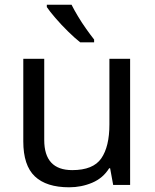

<svg xmlns="http://www.w3.org/2000/svg" viewBox="-20 -786 658 816"><path d="M533 -536V0H461L448 -71H444Q418 -29 372 -9.5Q326 10 274 10Q177 10 128 -36.5Q79 -83 79 -185V-536H168V-191Q168 -63 287 -63Q376 -63 410.5 -113Q445 -163 445 -257V-536ZM284 -766Q295 -744 311.5 -716.5Q328 -689 346.5 -663Q365 -637 380 -618V-606H321Q298 -624 269 -652.5Q240 -681 215.5 -709.5Q191 -738 179 -756V-766Z"/></svg>

Font: Noto Sans Soyombo
Style: Regular
Weight: 400
Designer: Monotype Design Team
Foundry: Monotype Imaging Inc.
Version: Version 2.001; ttfautohint (v1.8.4.7-5d5b)